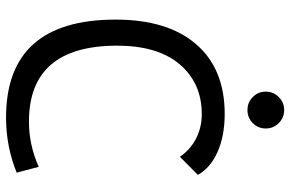

<svg xmlns="http://www.w3.org/2000/svg" viewBox="-180 -756 947 626"><g transform="rotate(90 293.0 -443.5)"><path d="M363.8 9.8Q44.4 9.8 44.4 -347.7Q44.4 -517.1 124.8 -610.1Q205.1 -703.1 352.1 -703.1Q422.4 -703.1 474.6 -680.4Q526.9 -657.7 550.8 -615.7L491.7 -557.1Q468.3 -591.3 431.9 -609.9Q395.5 -628.4 353 -628.4Q251.5 -628.4 190.4 -556.6Q129.4 -484.9 129.4 -352.5Q129.4 -64.9 377 -64.9Q453.1 -64.9 524.4 -96.7L543.5 -24.9Q458 9.8 363.8 9.8ZM339.4 -777.3Q314.5 -777.3 296.9 -794.7Q279.3 -812 279.3 -836.9Q279.3 -861.8 296.9 -879.4Q314.5 -897 339.4 -897Q364.3 -897 381.8 -879.4Q399.4 -861.8 399.4 -836.9Q399.4 -812 381.8 -794.7Q364.3 -777.3 339.4 -777.3Z"/></g></svg>

Font: CaskaydiaMono NF SemiLight
Style: Regular
Weight: 350
Designer: Aaron Bell
Foundry: Saja Typeworks
Version: Version 2111.001; ttfautohint (v1.8.4);Nerd Fonts 3.1.1